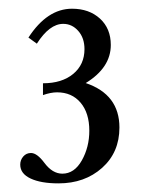

<svg xmlns="http://www.w3.org/2000/svg" viewBox="-20 -673 333 445"><path d="M115.7 -248Q74.7 -248 50.8 -259.3Q26.9 -270.5 26.9 -291.5Q26.9 -302.2 33.9 -310.3Q41 -318.4 51.8 -318.4Q65.9 -318.4 83 -295.4Q101.6 -270.5 124.5 -270.5Q152.3 -270.5 169.7 -301.3Q187 -332 187 -370.1Q187 -411.1 166.7 -435.1Q146.5 -459 112.3 -459Q97.7 -459 79.6 -452.6V-480Q123.5 -480 149.7 -501.7Q175.8 -523.4 175.8 -559.1Q175.8 -585 161.4 -601.3Q147 -617.7 126.5 -617.7Q94.7 -617.7 65.4 -571.8L45.9 -585.9Q89.4 -652.8 147 -652.8Q186.5 -652.8 211.7 -629.9Q236.8 -606.9 236.8 -568.8Q236.8 -516.1 178.7 -480.5Q256.8 -454.1 256.8 -377.4Q256.8 -319.8 216.6 -283.9Q176.3 -248 115.7 -248Z"/></svg>

Font: Elstob 8pt
Style: Regular
Weight: 400
Designer: Peter S. Baker
Version: Version 1.015